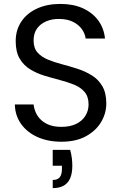

<svg xmlns="http://www.w3.org/2000/svg" viewBox="-20 -726 627 993"><path d="M252.6 49.2H342.9Q349.2 72 351.6 92.6Q354 113.2 354 131.5Q354 171.1 342.5 196.9Q330.9 222.7 308.4 234.8Q285.8 247 252.7 247V204.8Q278.2 204.8 289.3 190.3Q300.3 175.8 300.3 148.6V131H252.6ZM297.6 7Q228.4 7 174.2 -17.1Q120.1 -41.2 89 -85Q58 -128.8 56.8 -185.6H153.8Q156.1 -164.4 165.3 -143.6Q174.5 -122.7 191.9 -106.2Q209.2 -89.6 235.1 -79.8Q261 -69.9 297.6 -69.9Q342 -69.9 373.5 -85Q404.9 -100.1 421.5 -126.8Q438.1 -153.4 438.1 -185.9Q438.1 -226 417.7 -250.1Q397.3 -274.2 363.6 -287.9Q329.9 -301.6 289.9 -312Q249.9 -322.3 209.7 -334.6Q169.4 -346.9 135.7 -367.6Q102 -388.4 81.6 -423Q61.2 -457.6 61.2 -513.3Q61.2 -570.7 90.1 -614.1Q119 -657.5 171.2 -681.6Q223.4 -705.7 292.4 -705.7Q359.1 -705.7 408.8 -683.1Q458.5 -660.5 488 -620.4Q517.5 -580.4 523 -526.7H423Q420 -551 404.3 -573.9Q388.6 -596.9 359.5 -612.1Q330.5 -627.3 287.9 -628Q250.7 -628.8 220.2 -616.2Q189.6 -603.6 171.7 -578.8Q153.7 -554 153.7 -516.4Q153.7 -477.5 174.1 -454.4Q194.5 -431.4 228.2 -417.5Q261.9 -403.7 301.9 -393.3Q341.9 -382.9 381.8 -369.9Q421.6 -356.9 455.3 -335.9Q489.1 -314.9 509.4 -280Q529.8 -245.1 529.8 -190.4Q529.8 -140.6 503.4 -95.6Q477 -50.5 425.3 -21.8Q373.7 7 297.6 7Z"/></svg>

Font: Poppins Variable
Style: Regular
Weight: 100
Designer: Jonny Pinhorn
Foundry: Indian Type Foundry
Version: Version 6.000